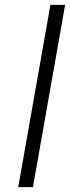

<svg xmlns="http://www.w3.org/2000/svg" viewBox="-20 -770 288 790"><path d="M248 -750 115.5 0H55L187.5 -750Z"/></svg>

Font: Russisch Sans Light
Style: Italic
Weight: 300
Italic angle: -10°
Designer: Michael Sharanda (font) & Cristiano Sobral (main changes)
Foundry: Michael Sharanda
Version: Version 2.00;September 8, 2020;FontCreator 13.0.0.2681 64-bi